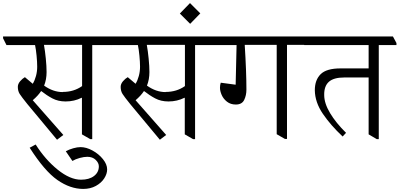

<svg xmlns="http://www.w3.org/2000/svg" viewBox="-47 -877 2599 1249"><path d="M668 -597V-584H553V28H540L486 -3V-241H484Q436 -217 380 -217Q331 -217 293.5 -237Q256 -257 222 -284H220Q201 -255 166 -225L365 1L324 32L131 -200Q93 -247 81 -266Q69 -285 69 -312Q69 -331 84 -348.5Q99 -366 115 -375L166 -332Q179 -353 187 -382.5Q195 -412 195 -443Q195 -473 191 -514.5Q187 -556 181 -584H-5L-27 -628V-640H645ZM362 -279Q433 -279 487 -317V-585H239Q246 -546 251 -496Q256 -446 256 -408Q256 -360 240 -320Q299 -278 361 -278Z M480 292Q533 292 564.5 268Q596 244 596 205Q596 183 575.5 163Q555 143 521 143Q500 143 472 150.5Q444 158 424 170L381 107Q403 95 429.5 87.5Q456 80 477 80Q514 80 554.5 102Q595 124 622.5 158Q650 192 650 225Q650 254 631 283.5Q612 313 576.5 332.5Q541 352 494 352Q410 352 326.5 294Q243 236 146 84L185 63Q247 161 328 226.5Q409 292 480 292Z M1337 -597V-584H1222V28H1209L1155 -3V-241H1153Q1105 -217 1049 -217Q1000 -217 962.5 -237Q925 -257 891 -284H889Q870 -255 835 -225L1034 1L993 32L800 -200Q762 -247 750 -266Q738 -285 738 -312Q738 -331 753 -348.5Q768 -366 784 -375L835 -332Q848 -353 856 -382.5Q864 -412 864 -443Q864 -473 860 -514.5Q856 -556 850 -584H664L642 -628V-640H1314ZM1031 -279Q1102 -279 1156 -317V-585H908Q915 -546 920 -496Q925 -446 925 -408Q925 -360 909 -320Q968 -278 1030 -278Z M1256 -790 1190 -722 1123 -789 1189 -857Z M1935 -598V-585H1820V27H1807L1753 -4V-585H1545Q1556 -409 1556 -294Q1556 -257 1541.5 -227Q1527 -197 1487 -197Q1453 -197 1429.5 -215.5Q1406 -234 1395 -259.5Q1384 -285 1384 -306Q1384 -324 1389 -339L1486 -326L1492 -584H1333L1311 -628V-640H1913Z M2532 -584H2417V28H2404L2351 -3V-373H2193Q2124 -373 2092.5 -345Q2061 -317 2062 -259Q2062 -205 2100 -141.5Q2138 -78 2204 -13L2182 11Q2104 -62 2053 -137Q2002 -212 2001 -290Q2001 -357 2039 -394.5Q2077 -432 2168 -432H2351V-584H1932L1910 -628V-640H2509L2532 -597Z"/></svg>

Font: Martel Light
Style: Regular
Weight: 300
Designer: Dan Reynolds
Foundry: Dan Reynolds
Version: Version 1.001; ttfautohint (v1.1) -l 5 -r 5 -G 72 -x 0 -D la